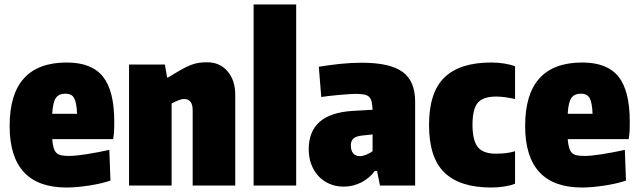

<svg xmlns="http://www.w3.org/2000/svg" viewBox="-20 -828 2855 857"><path d="M277 9Q23 9 23 -266Q23 -549 278 -549Q389 -549 439.5 -486Q490 -423 490 -285Q490 -254 489 -239Q488 -224 485 -207H213Q215 -183 219.5 -168Q224 -153 232.5 -145Q241 -137 255 -134.5Q269 -132 289 -132Q317 -132 365 -139.5Q413 -147 468 -159L473 -22Q453 -15 429 -9.5Q405 -4 379 0Q353 4 326.5 6.5Q300 9 277 9ZM272 -410Q243 -410 229.5 -391Q216 -372 213 -320H324Q322 -370 311 -390Q300 -410 272 -410Z M556 -540H716L726 -482H730Q764 -503 788 -516.5Q812 -530 831 -537.5Q850 -545 867 -547.5Q884 -550 905 -550Q961 -550 995.5 -510Q1030 -470 1030 -405V0H840V-335Q840 -363 829.5 -374.5Q819 -386 803 -386Q790 -386 775.5 -380Q761 -374 746 -366V0H556Z M1112 -808H1302V0H1112Z M1514 5Q1479 5 1450.5 -7.5Q1422 -20 1401.5 -42Q1381 -64 1369.5 -94.5Q1358 -125 1358 -162Q1358 -321 1554 -333L1643 -338Q1642 -361 1638.5 -375Q1635 -389 1626.5 -396.5Q1618 -404 1603.5 -406.5Q1589 -409 1565 -409Q1554 -409 1534 -407.5Q1514 -406 1491 -404Q1468 -402 1447 -399.5Q1426 -397 1414 -395L1403 -530Q1451 -538 1499.5 -543Q1548 -548 1595 -548Q1721 -548 1777 -507Q1833 -466 1833 -375V0H1676L1663 -65H1653Q1630 -33 1593 -14Q1556 5 1514 5ZM1587 -131Q1598 -131 1613.5 -137Q1629 -143 1643 -153V-228L1596 -223Q1569 -220 1557.5 -209.5Q1546 -199 1546 -179Q1546 -156 1556.5 -143.5Q1567 -131 1587 -131Z M2173 9Q2033 9 1964 -57.5Q1895 -124 1895 -270Q1895 -416 1964 -482.5Q2033 -549 2173 -549Q2203 -549 2231 -544.5Q2259 -540 2279 -532V-386Q2230 -397 2195 -397Q2136 -397 2112.5 -369Q2089 -341 2089 -272Q2089 -202 2112.5 -172Q2136 -142 2193 -142Q2217 -142 2238 -144.5Q2259 -147 2279 -153V-8Q2259 0 2231 4.5Q2203 9 2173 9Z M2578 9Q2324 9 2324 -266Q2324 -549 2579 -549Q2690 -549 2740.5 -486Q2791 -423 2791 -285Q2791 -254 2790 -239Q2789 -224 2786 -207H2514Q2516 -183 2520.5 -168Q2525 -153 2533.5 -145Q2542 -137 2556 -134.5Q2570 -132 2590 -132Q2618 -132 2666 -139.5Q2714 -147 2769 -159L2774 -22Q2754 -15 2730 -9.5Q2706 -4 2680 0Q2654 4 2627.5 6.5Q2601 9 2578 9ZM2573 -410Q2544 -410 2530.5 -391Q2517 -372 2514 -320H2625Q2623 -370 2612 -390Q2601 -410 2573 -410Z"/></svg>

Font: Encode Sans Compressed
Style: Black
Weight: 900
Designer: Pablo Impallari, Andres Torresi
Foundry: Pablo Impallari, Andres Torresi
Version: Version 1.000; ttfautohint (v1.00) -l 8 -r 50 -G 200 -x 14 -